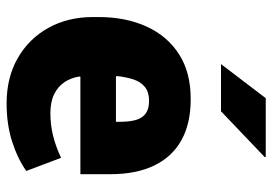

<svg xmlns="http://www.w3.org/2000/svg" viewBox="-140 -662 812 572"><g transform="rotate(90 266.0 -376.0)"><path d="M288.1 10.3Q210.4 10.3 152.6 -23.2Q94.7 -56.6 62.7 -114.7Q30.8 -172.9 30.8 -246.1V-264.2Q30.8 -344.7 59.1 -406.7Q87.4 -468.8 142.1 -503.7Q196.8 -538.6 276.4 -538.1Q348.1 -538.1 397.7 -510.5Q447.3 -482.9 473.1 -429.4Q499 -376 499 -297.9V-209.5H208.5L208 -206.1Q211.9 -181.2 224.9 -161.9Q237.8 -142.6 260.7 -131.3Q283.7 -120.1 317.4 -120.1Q350.6 -120.1 382.6 -127.7Q414.6 -135.3 450.2 -151.9L489.3 -48.3Q453.6 -22.9 402.3 -6.3Q351.1 10.3 288.1 10.3ZM208.5 -315.4H342.8V-328.1Q342.8 -356.4 337.2 -375.5Q331.5 -394.5 317.9 -404.3Q304.2 -414.1 280.3 -414.1Q254.4 -414.1 239 -401.6Q223.6 -389.2 216.6 -367.4Q209.5 -345.7 206.5 -317.9ZM170.9 -628.4 272.5 -761.7H447.3L448.2 -758.8L311.5 -628.4H174.3Z"/></g></svg>

Font: Roboto Slab LO Black
Style: Regular
Weight: 900
Designer: Google
Version: Version 2.000